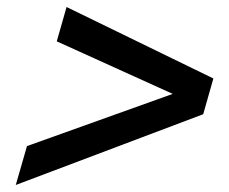

<svg xmlns="http://www.w3.org/2000/svg" viewBox="-20 -595 654 548"><path d="M589 -371 560 -269 25 -67 57 -178 473 -327 142 -477 170 -575Z"/></svg>

Font: Intel One Mono Medium
Style: Italic
Weight: 500
Italic angle: -16°
Monospace: yes
Designer: Fred Shallcrass
Foundry: Frere-Jones Type LLC
Version: Version 1.400;hotconv 1.1.0;makeotfexe 2.6.0;FJTRelease1.4